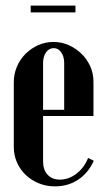

<svg xmlns="http://www.w3.org/2000/svg" viewBox="-20 -653 372 682"><path d="M29 -361Q29 -390 40 -416Q51 -442 70.5 -461.5Q90 -481 115.5 -492.5Q141 -504 170 -504Q199 -504 224.5 -492.5Q250 -481 269.5 -462Q289 -443 300.5 -417.5Q312 -392 312 -363V-241H133V-79Q133 -50 149 -32.5Q165 -15 193 -15Q224 -15 251.5 -36Q279 -57 293 -92L313 -82Q294 -39 258 -15Q222 9 175 9Q144 9 117.5 -2Q91 -13 71.5 -31.5Q52 -50 40.5 -75.5Q29 -101 29 -131ZM208 -263V-429Q208 -452 197.5 -467Q187 -482 171 -482Q154 -482 143.5 -467Q133 -452 133 -429V-263ZM248 -609H89V-633H248Z"/></svg>

Font: Moniqa Extra Bold Narrow Heading
Style: Regular
Weight: 800
Width: 4
Designer: Rajesh Rajput
Foundry: Rajesh Rajput
Version: Version 1.000;December 15, 2022;FontCreator 14.0.0.2794 32-b